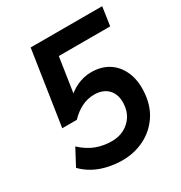

<svg xmlns="http://www.w3.org/2000/svg" viewBox="-171 -841 918 974"><g transform="rotate(-30 288.0 -354.5)"><path d="M266 10Q226 10 184 1Q142 -8 106 -27Q70 -46 42 -75L93 -171Q134 -133 177 -117Q220 -101 269 -101Q309 -101 341 -118Q373 -135 392.5 -165Q412 -195 414 -236Q417 -289 388 -320Q359 -351 307 -351Q268 -351 233.5 -334Q199 -317 167 -284H82L148 -719H567L551 -610H250L216 -386H196Q225 -419 266 -438Q307 -457 351 -457Q408 -457 450 -431Q492 -405 514.5 -356.5Q537 -308 534 -242Q530 -162 493 -106Q456 -50 396.5 -20Q337 10 266 10Z"/></g></svg>

Font: Nunitoga
Style: Bold Italic
Weight: 700
Italic angle: -9°
Designer: Vernon Adams
Foundry: Vernon Adams
Version: Version 1.0